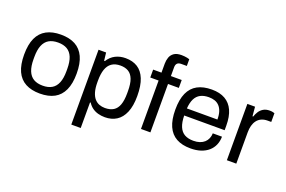

<svg xmlns="http://www.w3.org/2000/svg" viewBox="-111 -1121 2514 1685"><g transform="rotate(20 1146.0 -279.0)"><path d="M284.8 12Q205.2 12 150.4 -17.5Q95.6 -47 67.5 -108Q39.5 -169 39.5 -263Q39.5 -358 67.5 -418.5Q95.6 -479 150.4 -508.5Q205.2 -538 284.8 -538Q365.3 -538 419.6 -508.5Q473.9 -479 502 -418.5Q530.1 -358 530.1 -263Q530.1 -169 502 -108Q473.9 -47 419.6 -17.5Q365.3 12 284.8 12ZM284.8 -61.8Q336 -61.8 370.1 -81.9Q404.2 -102 421.3 -144.4Q438.5 -186.7 438.5 -252.3V-273.7Q438.5 -339.8 421.3 -381.9Q404.2 -424 370.1 -444.1Q336 -464.2 284.8 -464.2Q233.5 -464.2 199.4 -444.1Q165.4 -424 148.2 -381.9Q131 -339.8 131 -273.7V-252.3Q131 -186.7 148.2 -144.4Q165.4 -102 199.4 -81.9Q233.5 -61.8 284.8 -61.8Z M638.7 173V-526H709.4L718 -451.4H725Q752.4 -495.2 794.4 -516.6Q836.4 -538 888.7 -538Q954.6 -538 1000.9 -509Q1047.2 -480 1072.2 -418.5Q1097.3 -357.1 1097.3 -259.2Q1097.3 -166.6 1071.7 -106.3Q1046.2 -46 1000.2 -17Q954.3 12 892.5 12Q859.3 12 829.3 4Q799.3 -4 774.9 -21.4Q750.5 -38.8 733.1 -66.1H726.7V173ZM865 -64.5Q913.6 -64.5 944.7 -84.1Q975.8 -103.6 990.8 -145.2Q1005.7 -186.7 1005.7 -251.8V-273.1Q1005.7 -342 989.9 -383.3Q974 -424.6 943.4 -443.1Q912.7 -461.5 868.2 -461.5Q818.9 -461.5 787.4 -439.5Q755.8 -417.5 741.2 -374.8Q726.7 -332.1 726.7 -270.4V-254.7Q726.7 -200.1 737.6 -163.4Q748.5 -126.7 767.6 -105Q786.7 -83.3 811.7 -73.9Q836.7 -64.5 865 -64.5Z M1226.5 0V-452.2H1148.7V-526H1226.5V-610Q1226.5 -640.6 1236 -668.1Q1245.4 -695.6 1270.3 -713.3Q1295.1 -731 1340.2 -731Q1353.9 -731 1367.6 -729.6Q1381.2 -728.2 1393.6 -725.7Q1406 -723.2 1415.5 -719.7V-657.2H1363.2Q1338.5 -657.2 1326.5 -644.7Q1314.5 -632.3 1314.5 -608.5V-526H1415.5V-452.2H1314.5V0Z M1691.1 12Q1613 12 1559.6 -17.5Q1506.1 -47 1478.8 -108Q1451.5 -169 1451.5 -263Q1451.5 -358 1478.8 -418.5Q1506.1 -479 1560.2 -508.5Q1614.4 -538 1694.7 -538Q1768.9 -538 1819 -509.3Q1869.1 -480.5 1894.7 -424.1Q1920.2 -367.6 1920.2 -283.2V-240.8H1542.5Q1543.5 -177.6 1560.4 -137.2Q1577.4 -96.8 1610.4 -78.2Q1643.4 -59.6 1693 -59.6Q1726.5 -59.6 1752.1 -68.4Q1777.6 -77.2 1795.1 -93.1Q1812.6 -109.1 1822 -131.3Q1831.5 -153.5 1831.9 -179.4H1917.9Q1917.5 -136.8 1902.3 -101.6Q1887.1 -66.4 1858.1 -41.1Q1829.1 -15.7 1787.1 -1.8Q1745.1 12 1691.1 12ZM1543.5 -307.1H1828.6Q1828.6 -351.1 1818.6 -381.2Q1808.5 -411.3 1790.4 -430.2Q1772.4 -449.1 1747.6 -457.5Q1722.9 -465.8 1692.4 -465.8Q1646.1 -465.8 1614.1 -448.9Q1582.1 -432 1564.8 -397Q1547.6 -361.9 1543.5 -307.1Z M2028.7 0V-526H2100.4L2108.1 -439.3H2114.6Q2122.8 -463.9 2136.8 -486.3Q2150.8 -508.7 2174.8 -523.4Q2198.7 -538 2234 -538Q2249.1 -538 2261.4 -535.5Q2273.8 -532.9 2279.8 -530.4V-448.9H2247Q2213.2 -448.9 2188.5 -437.4Q2163.8 -425.9 2147.8 -404.7Q2131.8 -383.5 2124.2 -354.9Q2116.7 -326.3 2116.7 -292.6V0Z"/></g></svg>

Font: Archivo SemiBold
Style: Regular
Weight: 600
Designer: Hector Gatti
Foundry: Omnibus-Type
Version: Version 2.001